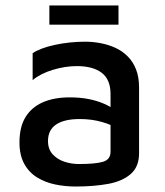

<svg xmlns="http://www.w3.org/2000/svg" viewBox="-20 -665 601 700"><path d="M256 15Q217 15 181 7.5Q145 0 115.5 -18Q86 -36 68.5 -67.5Q51 -99 51 -146Q51 -202 73 -238Q95 -274 136 -292Q177 -310 234 -310Q272 -310 302.5 -304Q333 -298 357.5 -287.5Q382 -277 399 -264L410 -195Q388 -210 351 -220.5Q314 -231 271 -231Q214 -231 184.5 -211Q155 -191 155 -151Q155 -121 172 -102.5Q189 -84 214.5 -75.5Q240 -67 268 -67Q327 -67 355 -75Q383 -83 383 -112V-322Q383 -375 351 -399.5Q319 -424 260 -424Q218 -424 173 -410.5Q128 -397 99 -373V-471Q127 -490 180.5 -501.5Q234 -513 291 -513Q319 -513 347.5 -507.5Q376 -502 401 -490.5Q426 -479 445.5 -459.5Q465 -440 476 -412Q487 -384 487 -346V-106Q487 -57 456.5 -30.5Q426 -4 374 5.5Q322 15 256 15ZM160 -575V-645H412V-575Z"/></svg>

Font: Maven Pro Medium
Style: Regular
Weight: 500
Designer: Joe Prince
Foundry: Joe Prince
Version: Version 2.103